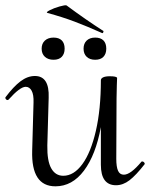

<svg xmlns="http://www.w3.org/2000/svg" viewBox="-30 -676 556 710"><path d="M496 -79Q500 -79 503 -75.5Q506 -72 505 -69Q473 -28 449 -9.5Q425 9 399 9Q343 9 343 -67V-206Q324 -103 280.5 -45Q237 13 175 13Q85 13 89 -119L94 -297Q95 -326 87 -340.5Q79 -355 65 -355Q44 -355 2 -308Q0 -306 -2 -306Q-6 -306 -8.5 -309.5Q-11 -313 -10 -316Q20 -356 46 -375.5Q72 -395 99 -395Q153 -395 150 -315L145 -138Q144 -81 159.5 -53.5Q175 -26 204 -26Q243 -26 274.5 -69Q306 -112 324.5 -192Q343 -272 343 -379Q343 -386 351.5 -390Q360 -394 376 -394Q401 -394 403 -388Q403 -384 402 -360.5Q401 -337 401 -312L400 -89Q400 -59 406.5 -44.5Q413 -30 428 -30Q453 -30 493 -78Q494 -79 496 -79ZM124 -496Q124 -515 136 -526Q148 -537 168 -537Q188 -537 198.5 -526.5Q209 -516 209 -496Q209 -477 198.5 -466Q188 -455 168 -455Q148 -455 136 -466Q124 -477 124 -496ZM279 -496Q279 -515 290.5 -526Q302 -537 322 -537Q342 -537 352.5 -526.5Q363 -516 363 -496Q363 -477 352.5 -466Q342 -455 322 -455Q302 -455 290.5 -466Q279 -477 279 -496ZM146 -628Q138 -630 153.5 -638Q169 -646 190 -652Q211 -658 216 -656Q289 -602 350 -563Q354 -562 352 -557Q350 -552 347 -554Q291 -579 246 -596Q201 -613 146 -628Z"/></svg>

Font: Cormorant Upright
Style: Regular
Weight: 400
Designer: Christian Thalmann (Catharsis Fonts)
Foundry: Catharsis Fonts
Version: Version 3.302